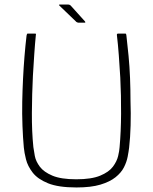

<svg xmlns="http://www.w3.org/2000/svg" viewBox="-20 -821 674 846"><path d="M317 5Q237 5 191.5 -13.5Q146 -32 124 -60.5Q102 -89 94.5 -119Q87 -149 85 -171Q81 -214 79 -266.5Q77 -319 78 -373Q79 -423 81.5 -474Q84 -525 88 -573.5Q92 -622 97 -664Q97 -666 98.5 -669.5Q100 -673 101 -673Q110 -673 117.5 -673Q125 -673 134 -673Q137 -673 138 -672Q139 -671 138 -667Q134 -627 131 -582Q128 -537 125 -487Q121 -406 120.5 -323.5Q120 -241 127 -173Q129 -157 133.5 -133.5Q138 -110 155.5 -86.5Q173 -63 211 -47Q249 -31 316 -31Q383 -31 421.5 -47Q460 -63 477.5 -86.5Q495 -110 500.5 -133.5Q506 -157 507 -173Q513 -240 513.5 -319.5Q514 -399 510 -479Q507 -530 503.5 -577.5Q500 -625 495 -667Q495 -671 496.5 -672Q498 -673 500 -673Q509 -673 516.5 -673Q524 -673 533 -673Q535 -673 536 -669.5Q537 -666 537 -664Q542 -622 546.5 -574.5Q551 -527 553 -477Q555 -427 555 -377Q557 -321 555.5 -268Q554 -215 549 -171Q547 -154 542.5 -130.5Q538 -107 526 -83.5Q514 -60 489 -40Q464 -20 422.5 -7.5Q381 5 317 5ZM325 -721Q323 -721 321.5 -722Q320 -723 317 -724L241 -797Q240 -799 240.5 -800Q241 -801 243 -801H281Q284 -801 286 -800Q288 -799 291 -797L355 -726Q356 -724 356 -722.5Q356 -721 353 -721Z"/></svg>

Font: Glory Thin ExtraLight
Style: Regular
Weight: 250
Version: Version 1.011